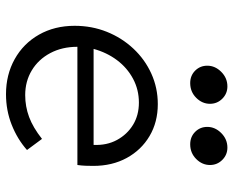

<svg xmlns="http://www.w3.org/2000/svg" viewBox="-89 -679 778 640"><g transform="rotate(90 300.0 -359.0)"><path d="M294 10Q229 10 177 -19Q125 -48 95.5 -100Q66 -152 66 -219Q66 -276 86 -326Q106 -376 142 -414.5Q178 -453 225.5 -474.5Q273 -496 327 -496Q387 -496 433.5 -468.5Q480 -441 506.5 -392.5Q533 -344 533 -281Q533 -268 532.5 -255Q532 -242 530 -228H136Q136 -177 157 -137.5Q178 -98 214.5 -76Q251 -54 297 -54Q335 -54 370 -67Q405 -80 443 -110L480 -60Q444 -28 396 -9Q348 10 294 10ZM143 -282H463Q465 -326 446.5 -360Q428 -394 396 -413.5Q364 -433 322 -433Q279 -433 242.5 -413.5Q206 -394 180.5 -360Q155 -326 143 -282ZM257 -604Q232 -604 215.5 -620.5Q199 -637 199 -661Q199 -687 219.5 -707.5Q240 -728 268 -728Q292 -728 309 -711Q326 -694 326 -670Q326 -644 306 -624Q286 -604 257 -604ZM461 -604Q436 -604 419.5 -620.5Q403 -637 403 -661Q403 -687 423.5 -707.5Q444 -728 472 -728Q496 -728 513 -711Q530 -694 530 -670Q530 -644 510 -624Q490 -604 461 -604Z"/></g></svg>

Font: Red Hat Mono
Style: Italic
Weight: 400
Italic angle: -12°
Monospace: yes
Designer: Pentagram, MCKL
Foundry: MCKL
Version: Version 1.030